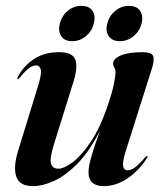

<svg xmlns="http://www.w3.org/2000/svg" viewBox="-20 -626 554 655"><path d="M482.5 -93.5Q486 -93 481.5 -87Q453.5 -43 414.2 -17Q375 9 334.5 9Q282 9 282 -38Q282 -56 289 -82Q296 -108 305.2 -134.2Q314.5 -160.5 320.5 -179.5Q285 -109 244.2 -67.8Q203.5 -26.5 164.2 -8.8Q125 9 93 9Q47 9 35.8 -23Q24.5 -55 41.5 -110.5L109 -330Q123 -374.5 119 -388.8Q115 -403 103 -403Q92.5 -403 79.8 -394.2Q67 -385.5 48 -361.5Q43 -355 41 -355.5Q37 -356 42 -366Q62.5 -403 97.2 -425.5Q132 -448 182 -448Q226 -448 236.2 -424Q246.5 -400 231.5 -350L163.5 -132Q149 -84.5 154.2 -67.5Q159.5 -50.5 179.5 -50.5Q198 -50.5 227.5 -72.2Q257 -94 289.5 -142Q322 -190 348.5 -269Q363 -311.5 368.5 -338.8Q374 -366 374 -380Q374 -389.5 370 -395.2Q366 -401 366 -409.5Q366 -426 392.5 -437Q419 -448 466.5 -448Q496.5 -448 502 -435.8Q507.5 -423.5 499.5 -396.5L411 -117Q397.5 -75.5 400 -60.2Q402.5 -45 415.5 -45Q426 -45 439.5 -54.2Q453 -63.5 475 -89Q480 -94 482.5 -93.5ZM226.5 -485.5Q200.5 -485.5 189 -502.5Q177.5 -519.5 184 -545.5Q191 -572.5 211.2 -589.2Q231.5 -606 257.5 -606Q284 -606 295.5 -589.2Q307 -572.5 300 -545.5Q293.5 -519.5 273 -502.5Q252.5 -485.5 226.5 -485.5ZM389 -485.5Q363 -485.5 351 -502.5Q339 -519.5 346 -545.5Q352.5 -572 373.2 -589Q394 -606 420 -606Q446 -606 457.8 -589.2Q469.5 -572.5 463 -545.5Q456 -519.5 435.5 -502.5Q415 -485.5 389 -485.5Z"/></svg>

Font: Fraunces 144pt S000 SemiBold
Style: Italic
Weight: 600
Italic angle: -16°
Version: Version 1.000; ttfautohint (v1.8.3)